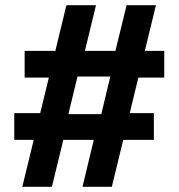

<svg xmlns="http://www.w3.org/2000/svg" viewBox="-20 -720 688 740"><path d="M75 -421H215L238 -425H438L463 -421H613V-524H75ZM35 -181H573V-284H447L421 -280H200L173 -284H35ZM468 -700 415 -484 413 -458 363 -249 352 -225 298 0H411L581 -700ZM236 -700 66 0H180L235 -226L236 -249L287 -459L298 -486L350 -700Z"/></svg>

Font: Jost SemiBold
Style: Regular
Weight: 600
Version: Version 3.710